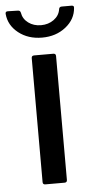

<svg xmlns="http://www.w3.org/2000/svg" viewBox="-76 -723 373 755"><g transform="rotate(-5 110.0 -345.5)"><path d="M62 -10V-499Q62 -509 72 -509H148Q158 -509 158 -499V-10Q158 0 148 0H72Q62 0 62 -10ZM-25 -681V-683Q-25 -691 -16 -691L24 -690Q33 -690 35 -681Q39 -656 60 -640.5Q81 -625 110 -625Q139 -625 160.5 -640.5Q182 -656 186 -681Q187 -691 197 -691H236Q246 -691 245 -682Q242 -637 203.5 -606.5Q165 -576 110 -576Q55 -576 17 -606Q-21 -636 -25 -681Z"/></g></svg>

Font: Amber EN Medium
Style: Regular
Weight: 500
Designer: Jeremy Tribby
Foundry: Tribby Type Co.
Version: Version 1.403 November 24, 2021